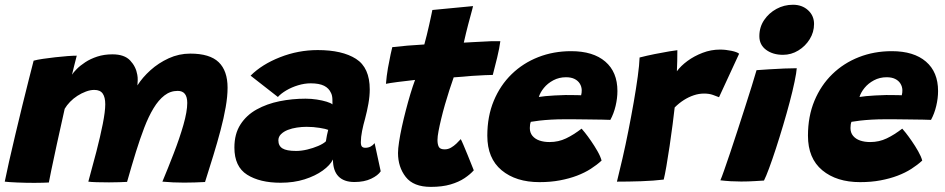

<svg xmlns="http://www.w3.org/2000/svg" viewBox="-30 -742 3878 788"><path d="M-10.5 3.5Q-4.5 -27 7 -78Q18.5 -129 32.8 -189Q47 -249 61.5 -308.2Q76 -367.5 88.5 -416.5Q101 -465.5 108 -493Q122.5 -497 146.2 -500.5Q170 -504 196.8 -507Q223.5 -510 247.2 -511.8Q271 -513.5 285 -513.5Q283 -505 280 -493.8Q277 -482.5 274.2 -471.2Q271.5 -460 269.2 -450.5Q267 -441 265.5 -435.5Q271 -444.5 284.8 -458.5Q298.5 -472.5 319.8 -486.5Q341 -500.5 369.2 -509.8Q397.5 -519 431.5 -519Q480.5 -519 504.2 -493.8Q528 -468.5 533.5 -435Q535.5 -424.5 535.2 -413.2Q535 -402 534 -391.5Q554.5 -424 587.5 -453.8Q620.5 -483.5 662.5 -502.8Q704.5 -522 751 -522Q831 -522 867.5 -486.8Q904 -451.5 904 -382Q904 -346 896.2 -301.8Q888.5 -257.5 875.2 -207.5Q862 -157.5 845.5 -103.8Q829 -50 811.5 5Q790.5 6 768.8 6.8Q747 7.5 725.5 7.5Q703 7.5 680.5 6.5Q658 5.5 636.5 3.5Q659.5 -51.5 683.2 -113Q707 -174.5 722.8 -229.5Q738.5 -284.5 738.5 -319.5Q738.5 -369 699.5 -369Q669 -369 644.8 -350.2Q620.5 -331.5 600 -297.5Q579.5 -263.5 562 -217.8Q544.5 -172 528 -119Q519 -90.5 510 -59.5Q501 -28.5 491.5 4.5Q480.5 5 460.2 5.8Q440 6.5 417.5 6.5Q391 6.5 366.8 5.8Q342.5 5 332.5 3.5Q349.5 -57.5 365.5 -119.5Q381.5 -181.5 391.8 -233.2Q402 -285 402 -314Q402 -343 391.5 -358Q381 -373 357 -373Q340.5 -373 322.5 -366.2Q304.5 -359.5 287.8 -348.8Q271 -338 257.5 -324Q244 -310 235.5 -295.5Q217.5 -216 203.2 -149.8Q189 -83.5 180.2 -41.8Q171.5 0 170.5 7Q164.5 7.5 145 8Q125.5 8.5 111 8.5Q75.5 8.5 40.2 7Q5 5.5 -10.5 3.5Z M1121.5 8Q1036.5 8 984.2 -25Q932 -58 932 -136.5Q932 -192.5 956.8 -231Q981.5 -269.5 1023.5 -292.8Q1065.5 -316 1117.2 -326.5Q1169 -337 1224 -337Q1247.5 -337 1270.2 -333.5Q1293 -330 1310.8 -324.5Q1328.5 -319 1334.5 -313.5Q1335 -320.5 1334.2 -335.8Q1333.5 -351 1328.5 -360.5Q1320 -380 1300 -390Q1280 -400 1245 -400Q1220 -400 1193.5 -392Q1167 -384 1145 -371Q1123 -358 1110.5 -344L998.5 -431.5Q1045 -478 1119.5 -507.2Q1194 -536.5 1274 -536.5Q1374.5 -536.5 1431 -500.5Q1487.5 -464.5 1487.5 -375Q1487.5 -347.5 1482 -316.5Q1476.5 -285.5 1468.5 -255.5Q1461 -229.5 1456 -204.2Q1451 -179 1451 -158.5Q1451 -144.5 1455.8 -140Q1460.5 -135.5 1469 -135.5Q1481.5 -135.5 1491 -140.5Q1500.5 -145.5 1507.5 -154.5L1532.5 -39Q1521.5 -22 1493.2 -8.5Q1465 5 1424.5 5Q1381.5 5 1359 -18.2Q1336.5 -41.5 1336.5 -87.5Q1325 -64 1294.5 -42Q1264 -20 1220 -6Q1176 8 1121.5 8ZM1185.5 -122.5Q1206.5 -122.5 1230.8 -128.2Q1255 -134 1276 -143Q1297 -152 1307.5 -162Q1309 -173 1311.8 -186.8Q1314.5 -200.5 1317 -209Q1308 -213 1282 -217.2Q1256 -221.5 1228 -221.5Q1209 -221.5 1188.8 -218.5Q1168.5 -215.5 1151.2 -208.8Q1134 -202 1123.2 -191.2Q1112.5 -180.5 1112.5 -166Q1112.5 -143.5 1129.2 -133Q1146 -122.5 1185.5 -122.5Z M1914.5 -43Q1900 -26.5 1876.5 -10.8Q1853 5 1819 15Q1785 25 1738 25Q1667 25 1635.2 -15.8Q1603.5 -56.5 1603.5 -114Q1603.5 -131.5 1607.8 -159.5Q1612 -187.5 1619.2 -220.8Q1626.5 -254 1635.5 -288.8Q1644.5 -323.5 1654.2 -356Q1664 -388.5 1673.5 -414Q1636.5 -410 1602.2 -405.5Q1568 -401 1554 -398Q1556.5 -430 1562.2 -462.8Q1568 -495.5 1573.2 -519.2Q1578.5 -543 1580 -548.5Q1610.5 -552 1642.8 -554.8Q1675 -557.5 1711.5 -559.5Q1716.5 -578 1721.5 -597.8Q1726.5 -617.5 1730.5 -636Q1734.5 -654 1738.5 -672.2Q1742.5 -690.5 1744.5 -701L1911.5 -717Q1911 -713.5 1908 -702.8Q1905 -692 1900.8 -676Q1896.5 -660 1891.5 -641.5Q1887.5 -626 1882.8 -607Q1878 -588 1873.5 -567Q1890.5 -568 1912.8 -569.2Q1935 -570.5 1948.5 -571Q1969 -572.5 1984.2 -572.8Q1999.5 -573 2009.8 -573Q2020 -573 2023.5 -573Q2020 -545.5 2010.5 -505.8Q2001 -466 1992.5 -434.5Q1987.5 -434.5 1959.8 -433.5Q1932 -432.5 1906.5 -430.5Q1889 -429 1868.8 -427.2Q1848.5 -425.5 1832 -424.5Q1823.5 -400.5 1814.2 -371.8Q1805 -343 1796.2 -312.8Q1787.5 -282.5 1780.8 -254.5Q1774 -226.5 1769.8 -204Q1765.5 -181.5 1765.5 -167.5Q1765.5 -149.5 1771 -139.2Q1776.5 -129 1795 -129Q1809 -129 1821 -136Q1833 -143 1843 -152.5Q1853 -162 1861 -171Q1864 -166 1871.8 -147.8Q1879.5 -129.5 1888.8 -107Q1898 -84.5 1905.2 -66.2Q1912.5 -48 1914.5 -43Z M2439 -83Q2419.5 -65 2394.5 -49Q2369.5 -33 2338 -21Q2306.5 -9 2268.2 -1.8Q2230 5.5 2184 5.5Q2087.5 5.5 2028.8 -43.2Q1970 -92 1970 -185Q1970 -264.5 1996.5 -328.2Q2023 -392 2069.8 -437.5Q2116.5 -483 2179 -507.5Q2241.5 -532 2314 -532Q2404.5 -532 2454.2 -489.2Q2504 -446.5 2504 -368.5Q2504 -339 2496.5 -307.2Q2489 -275.5 2475 -250Q2467.5 -250.5 2441.8 -251Q2416 -251.5 2383.8 -251.8Q2351.5 -252 2324 -252.5Q2296.5 -253 2285.5 -252.5Q2258.5 -252.5 2232 -251Q2205.5 -249.5 2184 -247Q2162.5 -244.5 2148.5 -242Q2144.5 -232 2144.5 -216.5Q2144.5 -197.5 2155.2 -184.5Q2166 -171.5 2184.2 -165.2Q2202.5 -159 2225 -159Q2244 -159 2260.8 -162.8Q2277.5 -166.5 2293.2 -174Q2309 -181.5 2324.8 -191.5Q2340.5 -201.5 2357 -214Q2359.5 -211.5 2370.8 -197.5Q2382 -183.5 2396 -163.2Q2410 -143 2422.2 -121.5Q2434.5 -100 2439 -83ZM2181.5 -344Q2192.5 -346 2208.8 -347.5Q2225 -349 2245.8 -350.2Q2266.5 -351.5 2291 -352Q2305 -352 2318.2 -351.8Q2331.5 -351.5 2341.2 -351.5Q2351 -351.5 2355 -351Q2356.5 -356 2357 -361.5Q2357.5 -367 2357.5 -372.5Q2357 -387 2349.5 -399Q2342 -411 2328 -418Q2314 -425 2293 -425Q2264.5 -425 2241 -412.5Q2217.5 -400 2202.2 -381.2Q2187 -362.5 2181.5 -344Z M2748 -449.5Q2764 -471.5 2791.5 -491.8Q2819 -512 2853.5 -525.2Q2888 -538.5 2925 -538.5Q2948 -538.5 2971.8 -533.5Q2995.5 -528.5 3003.5 -521.5L2921 -343Q2911 -347 2895.8 -352.5Q2880.5 -358 2859.5 -358Q2838.5 -358 2817.5 -351Q2796.5 -344 2776.8 -331.5Q2757 -319 2739 -301Q2736 -274 2730.5 -231Q2725 -188 2718.2 -142.5Q2711.5 -97 2705 -59.8Q2698.5 -22.5 2694 -5Q2653 0 2601.5 1.8Q2550 3.5 2502 3.5Q2512.5 -38.5 2525 -92.8Q2537.5 -147 2549.2 -206.5Q2561 -266 2571 -323.2Q2581 -380.5 2587.5 -428.2Q2594 -476 2595 -506Q2624 -513.5 2657.5 -520.2Q2691 -527 2717 -531.2Q2743 -535.5 2750 -536Q2750 -518.5 2749.5 -491.2Q2749 -464 2748 -449.5Z M3105.5 -1Q3096.5 -0.5 3069.2 1.2Q3042 3 3012 3Q2990.5 3 2969 1.8Q2947.5 0.5 2926.5 -2Q2931.5 -13 2942 -43Q2952.5 -73 2966.8 -115.2Q2981 -157.5 2996.5 -205.2Q3012 -253 3027.2 -300.2Q3042.5 -347.5 3055 -387.8Q3067.5 -428 3075 -454Q3094.5 -455.5 3126 -457.5Q3157.5 -459.5 3188.8 -460.8Q3220 -462 3240 -462Q3239 -445 3231 -406.5Q3223 -368 3211 -323Q3199 -277.5 3184.2 -228Q3169.5 -178.5 3154.5 -132.5Q3139.5 -86.5 3126.5 -51.5Q3113.5 -16.5 3105.5 -1ZM3183.5 -517Q3142 -517 3114.2 -537.5Q3086.5 -558 3086.5 -593.5Q3086.5 -630.5 3106 -659.5Q3125.5 -688.5 3156.8 -705.5Q3188 -722.5 3224.5 -722.5Q3262 -722.5 3286.5 -700Q3311 -677.5 3311 -643.5Q3311 -610 3293.2 -581.2Q3275.5 -552.5 3246.5 -534.8Q3217.5 -517 3183.5 -517Z M3755 -83Q3735.5 -65 3710.5 -49Q3685.5 -33 3654 -21Q3622.5 -9 3584.2 -1.8Q3546 5.5 3500 5.5Q3403.5 5.5 3344.8 -43.2Q3286 -92 3286 -185Q3286 -264.5 3312.5 -328.2Q3339 -392 3385.8 -437.5Q3432.5 -483 3495 -507.5Q3557.5 -532 3630 -532Q3720.5 -532 3770.2 -489.2Q3820 -446.5 3820 -368.5Q3820 -339 3812.5 -307.2Q3805 -275.5 3791 -250Q3783.5 -250.5 3757.8 -251Q3732 -251.5 3699.8 -251.8Q3667.5 -252 3640 -252.5Q3612.5 -253 3601.5 -252.5Q3574.5 -252.5 3548 -251Q3521.5 -249.5 3500 -247Q3478.5 -244.5 3464.5 -242Q3460.5 -232 3460.5 -216.5Q3460.5 -197.5 3471.2 -184.5Q3482 -171.5 3500.2 -165.2Q3518.5 -159 3541 -159Q3560 -159 3576.8 -162.8Q3593.5 -166.5 3609.2 -174Q3625 -181.5 3640.8 -191.5Q3656.5 -201.5 3673 -214Q3675.5 -211.5 3686.8 -197.5Q3698 -183.5 3712 -163.2Q3726 -143 3738.2 -121.5Q3750.5 -100 3755 -83ZM3497.5 -344Q3508.5 -346 3524.8 -347.5Q3541 -349 3561.8 -350.2Q3582.5 -351.5 3607 -352Q3621 -352 3634.2 -351.8Q3647.5 -351.5 3657.2 -351.5Q3667 -351.5 3671 -351Q3672.5 -356 3673 -361.5Q3673.5 -367 3673.5 -372.5Q3673 -387 3665.5 -399Q3658 -411 3644 -418Q3630 -425 3609 -425Q3580.5 -425 3557 -412.5Q3533.5 -400 3518.2 -381.2Q3503 -362.5 3497.5 -344Z"/></svg>

Font: Grandstander Thin ExtraBold
Style: Italic
Weight: 800
Italic angle: -15°
Version: Version 1.200